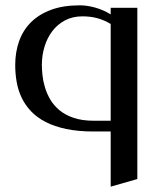

<svg xmlns="http://www.w3.org/2000/svg" viewBox="-20 -489 596 714"><path d="M391.6 0H328.6Q270.5 0 226.3 -9.3Q182.1 -18.6 149.7 -35.4Q117.2 -52.2 95.5 -75.2Q73.7 -98.1 60.5 -125.7Q47.4 -153.3 42 -184.1Q36.6 -214.8 36.6 -247.1Q36.6 -294.9 51 -335.7Q65.4 -376.5 95 -406Q124.5 -435.5 169.7 -452.4Q214.8 -469.2 276.9 -469.2Q289.1 -469.2 303.2 -467.3Q317.4 -465.3 332.5 -461.2Q347.7 -457 362.5 -450.7Q377.4 -444.3 391.6 -435.5V-460H490.7V176.8L391.6 205.1ZM135.7 -248Q135.7 -231.4 137.9 -209.7Q140.1 -188 147 -164.8Q153.8 -141.6 166.7 -119.4Q179.7 -97.2 200.9 -79.3Q222.2 -61.5 253.7 -50.8Q285.2 -40 328.6 -40H391.6V-399.9Q368.2 -414.1 342.8 -421.1Q317.4 -428.2 286.6 -428.2Q250 -428.2 221.9 -413.3Q193.8 -398.4 174.8 -373.5Q155.8 -348.6 145.8 -316.2Q135.7 -283.7 135.7 -248Z"/></svg>

Font: Federo
Style: Regular
Weight: 400
Designer: Olexa M. Volochay | Cyreal.org
Foundry: Olexa M. Volochay | Cyreal.org
Version: Version 1.000